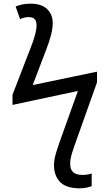

<svg xmlns="http://www.w3.org/2000/svg" viewBox="-20 -785 596 1045"><path d="M415 240Q340 240 307 205.5Q274 171 274 115Q274 86 282 58Q290 30 303 -8L404 -290L48 -214V-269L148 -528Q162 -563 170.5 -594.5Q179 -626 179 -649Q179 -692 136 -692Q114 -692 89 -681L65 -750Q78 -755 98 -760Q118 -765 146 -765Q206 -765 236.5 -735.5Q267 -706 267 -660Q267 -630 257.5 -593.5Q248 -557 229 -508L158 -322L508 -395V-337L392 -11Q380 23 373.5 43.5Q367 64 364.5 78Q362 92 362 108Q362 137 378 152Q394 167 429 167Q446 167 459 164.5Q472 162 479 159V228Q466 233 450 236.5Q434 240 415 240Z"/></svg>

Font: Apis
Style: Regular
Weight: 400
Designer: Monotype Design Team
Foundry: Monotype Imaging Inc.
Version: Version 2.000; build 0001